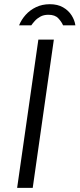

<svg xmlns="http://www.w3.org/2000/svg" viewBox="-20 -916 388 936"><path d="M63.5 0 167 -723H242.5L139.5 0ZM73 -792.5Q84 -820 105 -843.5Q126 -867 155.8 -881.2Q185.5 -895.5 223 -895.5Q261 -895.5 287.5 -880.2Q314 -865 329 -841.2Q344 -817.5 347.5 -792.5H287.5Q280 -810 264 -827Q248 -844 216 -844Q193 -844 176.8 -835Q160.5 -826 149.8 -814Q139 -802 132.5 -792.5Z"/></svg>

Font: Public Sans Thin Light
Style: Italic
Weight: 300
Italic angle: -8°
Version: Version 2.001